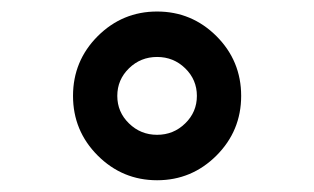

<svg xmlns="http://www.w3.org/2000/svg" viewBox="-20 -760 540 330"><path d="M298.3 -642.6Q278.3 -662.1 250 -662.1Q221.7 -662.1 201.7 -642.6Q181.6 -623 181.6 -595.2Q181.6 -567.4 201.7 -547.9Q221.7 -528.3 250 -528.3Q278.3 -528.3 298.3 -547.9Q318.4 -567.4 318.4 -595.2Q318.4 -623 298.3 -642.6ZM352.1 -492.7Q309.6 -450.2 250 -450.2Q190.4 -450.2 147.9 -492.7Q105.5 -535.2 105.5 -595.2Q105.5 -655.3 147.9 -697.8Q190.4 -740.2 250 -740.2Q309.6 -740.2 352.1 -697.8Q394.5 -655.3 394.5 -595.2Q394.5 -535.2 352.1 -492.7Z"/></svg>

Font: Rounded Mgen+ 1mn medium
Style: Regular
Weight: 500
Designer: [Source Han Sans]
Ryoko NISHIZUKA  (kana & ideographs); Paul D. Hunt (Latin, Greek & Cyrillic); Wenlong ZHANG  (bopomofo
Version: Version 1.059.20150602